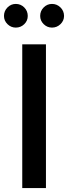

<svg xmlns="http://www.w3.org/2000/svg" viewBox="-69 -954 345 974"><path d="M43.9 0V-729H164.1V0ZM-48.8 -873Q-48.8 -898.4 -31 -916.3Q-13.2 -934.1 11.2 -934.1Q36.1 -934.1 54 -916.3Q71.8 -898.4 71.8 -873Q71.8 -848.6 54 -831.3Q36.1 -814 11.2 -814Q-13.2 -814 -31 -831.5Q-48.8 -849.1 -48.8 -873ZM134.8 -873Q134.8 -898.4 152.6 -916.3Q170.4 -934.1 194.8 -934.1Q219.7 -934.1 237.8 -916.3Q255.9 -898.4 255.9 -873Q255.9 -849.1 237.8 -831.5Q219.7 -814 194.8 -814Q170.4 -814 152.6 -831.5Q134.8 -849.1 134.8 -873Z"/></svg>

Font: Lumene Sans Condensed
Style: Bold
Weight: 600
Width: 3
Designer: Deni Anggara
Version: Version 1.003;Glyphs 3.1.2 (3151)